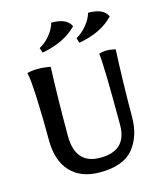

<svg xmlns="http://www.w3.org/2000/svg" viewBox="-110 -805 749 890"><g transform="rotate(-15 264.5 -359.5)"><path d="M69 -200Q69 -303 65 -400Q61 -497 53 -527Q79 -533 106 -533Q132 -533 165 -527Q159 -381 159 -197Q159 -60 279 -60Q406 -60 406 -184Q406 -467 398 -527Q417 -533 436 -533Q453 -533 477 -527Q474 -470 471.5 -374Q469 -278 469 -205Q469 -113 421 -54Q373 5 259 5Q169 5 119 -48.5Q69 -102 69 -200ZM138 -624Q167 -639 190 -667.5Q213 -696 220 -724Q257 -724 280 -714Q303 -704 314 -682Q255 -620 146 -600ZM315 -624Q344 -640 367 -668.5Q390 -697 397 -724Q434 -724 456.5 -714Q479 -704 490 -682Q431 -619 322 -600Z"/></g></svg>

Font: Mirza
Style: Regular
Weight: 400
Designer: Arabic design by Kourosh Beigpour, Latin design by Eduardo Tunni, engineering by Lasse Fister
Version: Version 1.000